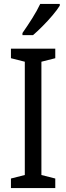

<svg xmlns="http://www.w3.org/2000/svg" viewBox="-20 -963 340 983"><path d="M263 0H36V-49L107 -67V-647L36 -665V-714H263V-665L192 -647V-67L263 -49ZM286 -934Q273 -913 249 -884.5Q225 -856 197.5 -828.5Q170 -801 149 -783H95V-794Q121 -831 145.5 -870Q170 -909 186 -943H286Z"/></svg>

Font: Noto Sans Malayalam Condensed
Style: Regular
Weight: 400
Width: 3
Designer: Jelle Bosma - Monotype Design Team
Foundry: Monotype Imaging Inc.
Version: Version 2.104; ttfautohint (v1.8.4.7-5d5b)